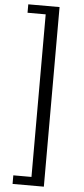

<svg xmlns="http://www.w3.org/2000/svg" viewBox="-69 -885 514 1180"><g transform="rotate(5 188.0 -295.0)"><path d="M56 259H249V-849H56V-797H168V206H56Z"/></g></svg>

Font: TPK Tissa Web Quiz
Style: Regular
Weight: 400
Designer: Jacques Le Bailly, Suppakit Chalermlarp | Katatrad Co.,Ltd.
Foundry: Jacques Le Bailly, Cadson Demak Co.,Ltd.
Version: Version 5.000;Glyphs 3.1.2 (3151)